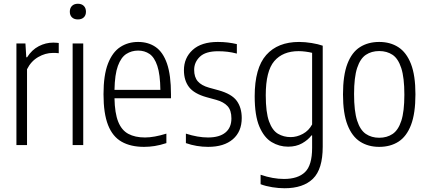

<svg xmlns="http://www.w3.org/2000/svg" viewBox="-20 -773 2274 1023"><path d="M67.5 0V-541.5H115.5L120 -468H124.5Q149.5 -507.5 186.5 -526.8Q223.5 -546 264 -546Q273 -546 280.5 -545.2Q288 -544.5 293 -544V-489.5Q284.5 -490.5 277.5 -490.8Q270.5 -491 261.5 -491Q221.5 -491 183.2 -468.8Q145 -446.5 124 -404V0Z M367 0V-541.5H423.5V0ZM395 -669.5Q375 -669.5 363.5 -680.5Q352 -691.5 352 -710.5Q352 -730 363.5 -741.5Q375 -753 395 -753Q415 -753 426.5 -741.5Q438 -730 438 -710.5Q438 -691.5 426.5 -680.5Q415 -669.5 395 -669.5Z M747.5 9.5Q676.5 9.5 628.2 -17.8Q580 -45 555.8 -106.5Q531.5 -168 531.5 -271Q531.5 -372.5 555.2 -433.8Q579 -495 620.5 -522.2Q662 -549.5 716 -549.5Q770 -549.5 809.2 -522.5Q848.5 -495.5 869.8 -434.2Q891 -373 891 -270.5V-249.5H590Q591.5 -170 609.8 -124.5Q628 -79 663.8 -59.8Q699.5 -40.5 752.5 -40.5Q800.5 -40.5 866.5 -61V-10.5Q833 0.5 804.2 5Q775.5 9.5 747.5 9.5ZM716 -503.5Q681 -503.5 653 -485.5Q625 -467.5 608.2 -422Q591.5 -376.5 590 -294H834.5Q833.5 -376.5 818.2 -422Q803 -467.5 776.8 -485.5Q750.5 -503.5 716 -503.5Z M1089 9.5Q1027.5 9.5 970.5 -10.5V-61Q1034 -40.5 1088.5 -40.5Q1149 -40.5 1181 -66.8Q1213 -93 1213 -142Q1213 -185.5 1192.2 -207.8Q1171.5 -230 1132 -241L1081 -255Q1014.5 -273.5 987.2 -309Q960 -344.5 960 -399Q960 -464.5 1006.5 -507Q1053 -549.5 1140.5 -549.5Q1169.5 -549.5 1194 -546.5Q1218.5 -543.5 1242 -538V-487.5Q1215 -494.5 1191.8 -497.2Q1168.5 -500 1142 -500Q1075.5 -500 1045 -470.8Q1014.5 -441.5 1014.5 -401Q1014.5 -362 1033.8 -339.8Q1053 -317.5 1093.5 -306L1144.5 -292Q1214.5 -272.5 1241.2 -236Q1268 -199.5 1268 -144Q1268 -72 1220.8 -31.2Q1173.5 9.5 1089 9.5Z M1496 230Q1465 230 1430.5 224.5Q1396 219 1368.5 208.5V158Q1402 169.5 1433 175Q1464 180.5 1493 180.5Q1567.5 180.5 1605.2 144Q1643 107.5 1643 15V-51.5H1639.5Q1621.5 -27.5 1589.8 -9.5Q1558 8.5 1515 8.5Q1468 8.5 1427.5 -15.8Q1387 -40 1362 -98.5Q1337 -157 1337 -260Q1337 -410.5 1398.5 -480Q1460 -549.5 1573.5 -549.5Q1605 -549.5 1640.2 -543.8Q1675.5 -538 1699.5 -529.5V8.5Q1699.5 128.5 1647.5 179.2Q1595.5 230 1496 230ZM1528.5 -42.5Q1562 -42.5 1593.8 -59.8Q1625.5 -77 1643 -110V-491.5Q1629.5 -495 1609.2 -497.8Q1589 -500.5 1571 -500.5Q1487 -500.5 1441.5 -447.5Q1396 -394.5 1396 -265.5Q1396 -174.5 1413.5 -126.2Q1431 -78 1461.2 -60.2Q1491.5 -42.5 1528.5 -42.5Z M2000.5 9.5Q1942 9.5 1898.8 -18.2Q1855.5 -46 1831.5 -107.5Q1807.5 -169 1807.5 -270Q1807.5 -371.5 1831 -433Q1854.5 -494.5 1898 -522Q1941.5 -549.5 2000.5 -549.5Q2059 -549.5 2102.2 -521.8Q2145.5 -494 2169.5 -432.8Q2193.5 -371.5 2193.5 -270.5Q2193.5 -169 2170 -107.5Q2146.5 -46 2103.2 -18.2Q2060 9.5 2000.5 9.5ZM2000.5 -39Q2041.5 -39 2071.8 -59.2Q2102 -79.5 2118.2 -129.2Q2134.5 -179 2134.5 -268.5Q2134.5 -359.5 2118 -410.2Q2101.5 -461 2071.5 -481Q2041.5 -501 2000.5 -501Q1959.5 -501 1929.5 -481Q1899.5 -461 1883 -411.2Q1866.5 -361.5 1866.5 -272Q1866.5 -181 1882.8 -130.5Q1899 -80 1929.2 -59.5Q1959.5 -39 2000.5 -39Z"/></svg>

Font: Encode Sans Cnd Lt
Style: Regular
Weight: 300
Width: 3
Designer: Multiple Designers
Foundry: Impallari Type
Version: Version 3.002; ttfautohint (v1.8.3) -l 8 -r 50 -G 200 -x 14 